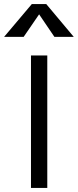

<svg xmlns="http://www.w3.org/2000/svg" viewBox="-52 -922 382 942"><path d="M100 -650H180V0H100ZM175 -902 310 -741H215L120 -881H160L64 -741H-32L104 -902Z"/></svg>

Font: Syne
Style: Regular
Weight: 400
Designer: Lucas Descroix
Foundry: Bonjour Monde
Version: Version 2.200